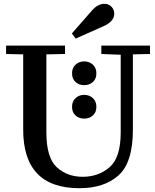

<svg xmlns="http://www.w3.org/2000/svg" viewBox="-20 -980 817 1010"><path d="M12 -740H322V-696L224 -694V-284Q224 -150 279 -100Q334 -50 415 -50Q498 -50 556.5 -100.5Q615 -151 615 -284V-692L513 -696V-740H769V-696L679 -694V-298Q679 -125 603.5 -57.5Q528 10 398 10Q102 10 102 -298V-694L12 -696ZM378 -777 358 -804 464 -925Q495 -960 529 -960Q551 -960 566 -945Q581 -930 581 -908Q581 -867 524 -842ZM423 -657Q450 -657 468.5 -640Q487 -623 487 -594Q487 -565 468.5 -548.5Q450 -532 423 -532Q396 -532 377.5 -548.5Q359 -565 359 -594Q359 -623 377.5 -640Q396 -657 423 -657ZM423 -481Q450 -481 468.5 -464Q487 -447 487 -418Q487 -389 468.5 -372.5Q450 -356 423 -356Q396 -356 377.5 -372.5Q359 -389 359 -418Q359 -447 377.5 -464Q396 -481 423 -481Z"/></svg>

Font: Minipax
Style: Bold
Weight: 500
Designer: Raphaël Ronot, Igor Stepanchenko (Cyrillic)
Foundry: steppetype
Version: Version 1.002